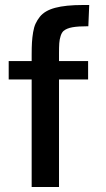

<svg xmlns="http://www.w3.org/2000/svg" viewBox="-20 -744 423 764"><path d="M106 0V-427.7H14.6V-501H106V-527.3Q106 -555.7 107.2 -575.4Q108.4 -595.2 111.8 -615.7Q115.2 -636.2 121.6 -649.9Q127.9 -663.6 138.2 -676.8Q157.7 -701.7 199.5 -712.9Q241.2 -724.1 310.1 -724.1H335L331.5 -639.6Q291 -639.6 268.1 -635.5Q245.1 -631.3 232.4 -620.6Q225.1 -613.3 221.2 -600.6Q216.8 -586.9 215.8 -572Q214.8 -557.1 214.8 -531.7V-501H330.6V-427.7H214.8V0Z"/></svg>

Font: Ride Light
Style: Bold
Weight: 600
Version: Version 3.000